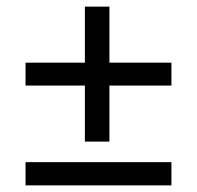

<svg xmlns="http://www.w3.org/2000/svg" viewBox="-20 -589 593 579"><path d="M497 -331H310V-162H236V-331H57V-400H236V-569H310V-400H497ZM497 -30H57V-100H497Z"/></svg>

Font: Hind Madurai
Style: Regular
Weight: 400
Designer: Jyotish Sonowal
Foundry: Indian Type Foundry
Version: Version 1.001;PS 1.0;hotconv 1.0.86;makeotf.lib2.5.63406; tt